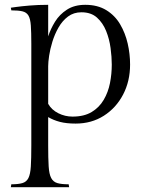

<svg xmlns="http://www.w3.org/2000/svg" viewBox="-20 -503 600 797"><path d="M334 -483Q385 -483 421 -461Q457 -439 478.5 -402.5Q500 -366 510 -322.5Q520 -279 520 -235Q520 -166 491 -110.5Q462 -55 411 -22.5Q360 10 294 10Q256 10 229 3Q202 -4 180 -17V101Q180 155 182 187.5Q184 220 192.5 236Q201 252 218 257Q235 262 265 262L267 274H25L27 262Q56 262 73 257Q90 252 98 236Q106 220 108 187.5Q110 155 110 101V-321Q110 -369 108 -397Q106 -425 98 -438.5Q90 -452 73 -456Q56 -460 27 -460L25 -471Q25 -471 46.5 -474Q68 -477 103 -480Q138 -483 180 -483V-352Q190 -383 208.5 -413Q227 -443 258 -463Q289 -483 334 -483ZM281 -19Q329 -19 360.5 -38Q392 -57 410.5 -88.5Q429 -120 436.5 -158Q444 -196 444 -235Q444 -266 439 -303.5Q434 -341 420.5 -374.5Q407 -408 382.5 -430Q358 -452 318 -452Q286 -452 262.5 -434.5Q239 -417 223 -389Q207 -361 197.5 -330Q188 -299 184 -272Q180 -245 180 -228V-72Q194 -47 222 -33Q250 -19 281 -19Z"/></svg>

Font: Gilda Display
Style: Regular
Weight: 400
Designer: Eduardo Rodriguez Tunni
Foundry: Eduardo Rodriguez Tunni
Version: Version 1.002; ttfautohint (v1.8.4.7-5d5b);gftools[0.9.22]